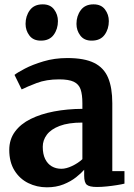

<svg xmlns="http://www.w3.org/2000/svg" viewBox="-20 -828 599 860"><path d="M190 11Q145 11 106.5 -8Q68 -27 44.8 -64.5Q21.5 -102 21.5 -156.5Q21.5 -203.5 47 -238.2Q72.5 -273 117.5 -295.2Q162.5 -317.5 221.8 -328.8Q281 -340 349 -340.5V-366Q349 -404.5 341 -427.8Q333 -451 310.5 -461.8Q288 -472.5 245 -472.5Q187 -472.5 144 -456Q101 -439.5 77 -427.5L45 -492.5Q57 -502.5 91.2 -520.5Q125.5 -538.5 174.8 -553.2Q224 -568 281.5 -568Q358 -568 401.8 -546.2Q445.5 -524.5 464.2 -479.8Q483 -435 483 -366V-61.5H537.5V-5.5Q526 -2.5 504.5 1Q483 4.5 458.8 7Q434.5 9.5 414.5 9.5Q380.5 9.5 368.8 -0.5Q357 -10.5 357 -41V-67.5Q344.5 -53 321 -34.2Q297.5 -15.5 264.5 -2.2Q231.5 11 190 11ZM255 -72Q276.5 -72 303 -84.5Q329.5 -97 349 -115V-279Q286.5 -279 247.2 -264Q208 -249 189.8 -224.5Q171.5 -200 171.5 -170.5Q171.5 -138 182.2 -116Q193 -94 211.8 -83Q230.5 -72 255 -72ZM162.5 -646Q129 -646 111.8 -668.8Q94.5 -691.5 94.5 -721Q94.5 -756.5 113.8 -782.5Q133 -808.5 171 -808.5H172Q205 -808.5 222.2 -785.8Q239.5 -763 239.5 -733.5Q239.5 -698 220.5 -672Q201.5 -646 163.5 -646ZM390 -646Q357 -646 339.8 -668.8Q322.5 -691.5 322.5 -721Q322.5 -756.5 341.8 -782.5Q361 -808.5 398.5 -808.5H399.5Q433 -808.5 450.2 -785.8Q467.5 -763 467.5 -733.5Q467.5 -698 448.5 -672Q429.5 -646 391 -646Z"/></svg>

Font: Merriweather Light 18pt
Style: Bold
Weight: 700
Version: Version 2.100